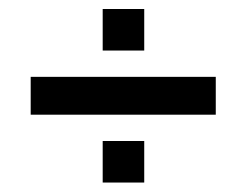

<svg xmlns="http://www.w3.org/2000/svg" viewBox="-20 -580 534 416"><path d="M46.5 -331.5V-413.5H447.5V-331.5ZM202.5 -470.5V-560.5H292.5V-470.5ZM202.5 -184.5V-274.5H292.5V-184.5Z"/></svg>

Font: Big Shoulders Stencil Display Thin
Style: Bold
Weight: 700
Version: Version 2.001